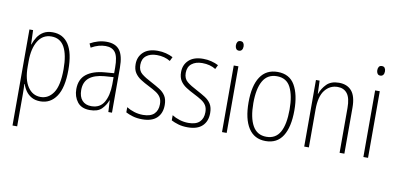

<svg xmlns="http://www.w3.org/2000/svg" viewBox="-84 -997 3105 1502"><g transform="rotate(10 1468.5 -246.0)"><path d="M260 -539Q343 -539 387 -472Q431 -405 431 -270Q431 -129 384 -59.5Q337 10 257 10Q216 10 187.5 -6Q159 -22 141 -47.5Q123 -73 114 -102H111Q112 -85 112.5 -62.5Q113 -40 113 -16V234H76V-529H105L109 -416H111Q122 -449 140.5 -477Q159 -505 188 -522Q217 -539 260 -539ZM256 -505Q187 -505 150 -444.5Q113 -384 113 -284V-239Q113 -137 151 -80.5Q189 -24 253 -24Q315 -24 354 -81.5Q393 -139 393 -269Q393 -384 359.5 -444.5Q326 -505 256 -505Z M688 -539Q759 -539 792 -496Q825 -453 825 -357V0H796L791 -92H789Q774 -51 743 -20.5Q712 10 650 10Q583 10 550.5 -32Q518 -74 518 -133Q518 -212 569.5 -252.5Q621 -293 715 -301L788 -307V-353Q788 -437 763.5 -471Q739 -505 686 -505Q660 -505 632 -497.5Q604 -490 572 -472L558 -503Q588 -520 621 -529.5Q654 -539 688 -539ZM718 -271Q638 -264 597.5 -230.5Q557 -197 557 -133Q557 -80 583 -51Q609 -22 656 -22Q725 -22 756.5 -76Q788 -130 789 -218V-276Z M1221 -130Q1221 -65 1182 -27.5Q1143 10 1066 10Q1024 10 990.5 0Q957 -10 935 -22V-63Q962 -46 996 -35.5Q1030 -25 1066 -25Q1126 -25 1154.5 -53Q1183 -81 1183 -130Q1183 -163 1170 -184Q1157 -205 1132 -221Q1107 -237 1073 -254Q1035 -273 1005.5 -292Q976 -311 958.5 -338Q941 -365 941 -407Q941 -465 980.5 -502Q1020 -539 1094 -539Q1129 -539 1160 -531Q1191 -523 1216 -510L1200 -477Q1155 -505 1093 -505Q1041 -505 1009.5 -480Q978 -455 978 -407Q978 -362 1007 -338Q1036 -314 1089 -287Q1125 -268 1155.5 -249Q1186 -230 1203.5 -202.5Q1221 -175 1221 -130Z M1582 -130Q1582 -65 1543 -27.5Q1504 10 1427 10Q1385 10 1351.5 0Q1318 -10 1296 -22V-63Q1323 -46 1357 -35.5Q1391 -25 1427 -25Q1487 -25 1515.5 -53Q1544 -81 1544 -130Q1544 -163 1531 -184Q1518 -205 1493 -221Q1468 -237 1434 -254Q1396 -273 1366.5 -292Q1337 -311 1319.5 -338Q1302 -365 1302 -407Q1302 -465 1341.5 -502Q1381 -539 1455 -539Q1490 -539 1521 -531Q1552 -523 1577 -510L1561 -477Q1516 -505 1454 -505Q1402 -505 1370.5 -480Q1339 -455 1339 -407Q1339 -362 1368 -338Q1397 -314 1450 -287Q1486 -268 1516.5 -249Q1547 -230 1564.5 -202.5Q1582 -175 1582 -130Z M1719 -726Q1735 -726 1742 -715Q1749 -704 1749 -689Q1749 -671 1741 -660.5Q1733 -650 1718 -650Q1703 -650 1695.5 -661Q1688 -672 1688 -688Q1688 -704 1695 -715Q1702 -726 1719 -726ZM1736 -529V0H1699V-529Z M2227 -265Q2227 -133 2182 -61.5Q2137 10 2046 10Q1956 10 1909.5 -62Q1863 -134 1863 -266Q1863 -398 1909.5 -468.5Q1956 -539 2047 -539Q2141 -539 2184 -465Q2227 -391 2227 -265ZM1901 -266Q1901 -151 1936.5 -87.5Q1972 -24 2046 -24Q2120 -24 2154.5 -85.5Q2189 -147 2189 -266Q2189 -375 2156.5 -440Q2124 -505 2047 -505Q1972 -505 1936.5 -443Q1901 -381 1901 -266Z M2534 -539Q2600 -539 2635.5 -497Q2671 -455 2671 -365V0H2633V-356Q2633 -435 2606 -470Q2579 -505 2530 -505Q2468 -505 2428.5 -455Q2389 -405 2389 -302V0H2352V-529H2381L2385 -425H2387Q2402 -469 2436.5 -504Q2471 -539 2534 -539Z M2842 -726Q2858 -726 2865 -715Q2872 -704 2872 -689Q2872 -671 2864 -660.5Q2856 -650 2841 -650Q2826 -650 2818.5 -661Q2811 -672 2811 -688Q2811 -704 2818 -715Q2825 -726 2842 -726ZM2859 -529V0H2822V-529Z"/></g></svg>

Font: Noto Sans Kannada Condensed ExtraLight
Style: Regular
Weight: 200
Width: 3
Designer: Jelle Bosma - Monotype Design Team
Foundry: Monotype Imaging Inc.
Version: Version 2.005; ttfautohint (v1.8.4.7-5d5b)